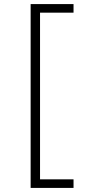

<svg xmlns="http://www.w3.org/2000/svg" viewBox="-20 -720 440 940"><path d="M130 -700H340V-658H176V158H340V200H130Z"/></svg>

Font: Retni Sans Light
Style: Regular
Weight: 300
Designer: Vitaly Kuzmin
Foundry: ParaType Ltd.
Version: Version 1.00;March 2, 2019;FontCreator 11.5.0.2425 64-bit; t